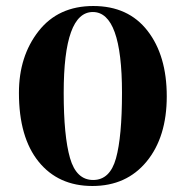

<svg xmlns="http://www.w3.org/2000/svg" viewBox="-20 -607 614 639"><path d="M43 -298Q43 -420 108.5 -503.5Q174 -587 290.5 -587Q407 -587 471 -504.5Q535 -422 535 -286.5Q535 -151 468 -69.5Q401 12 287.5 12Q174 12 108.5 -69Q43 -150 43 -298ZM192 -298Q192 -154 213 -81Q234 -8 290 -8Q346 -8 366 -80Q386 -152 386 -298Q386 -567 289 -567Q192 -567 192 -298Z"/></svg>

Font: Rozha One
Style: Regular
Weight: 400
Designer: Tim Donaldson, Indian Type Foundry
Foundry: Indian Type Foundry
Version: Version 1.300;PS 1.0;hotconv 1.0.78;makeotf.lib2.5.61930; tt